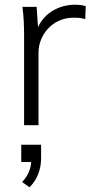

<svg xmlns="http://www.w3.org/2000/svg" viewBox="-20 -530 389 813"><path d="M82 -384V0H143V-308C143 -378 199 -455 291 -455C310 -455 326 -454 341 -449L343 -504C329 -508 315 -510 297 -510C235 -510 170 -479 141 -415L135 -501H75C80 -463 82 -422 82 -384ZM74 241 105 263C138 230 154 187 154 140V83H70V156H112C110 185 101 210 74 241Z"/></svg>

Font: Poppy and Pepper Light
Style: Regular
Weight: 300
Designer: Thy Ha
Foundry: Thy Ha
Version: Version 0.001;Glyphs 3.2 (3227)